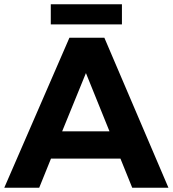

<svg xmlns="http://www.w3.org/2000/svg" viewBox="-23 -876 806 896"><path d="M546 -856V-762H214V-856ZM594 0 539 -136H215L160 0H-3L301 -700H464L763 0ZM267 -263H488L378 -535Z"/></svg>

Font: Montserrat-Arabic SemiBold
Style: Regular
Weight: 600
Designer: Mohamed Gaber
Foundry: Kief Type Foundry
Version: Version 5.008;PS 005.008;hotconv 1.0.88;makeotf.lib2.5.64775